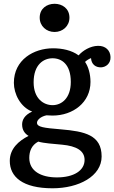

<svg xmlns="http://www.w3.org/2000/svg" viewBox="-20 -765 615 1034"><path d="M32.7 101.6C32.7 187 101.1 249 263.2 249C404.3 249 527.3 184.1 527.3 77.6C527.3 -38.6 435.1 -57.6 308.1 -68.4C215.3 -76.2 179.2 -80.6 179.2 -104C179.2 -116.7 195.3 -136.2 230 -144C243.7 -143.1 260.7 -142.6 262.7 -142.6C373.5 -142.6 467.3 -213.4 467.3 -323.7C467.3 -367.2 455.6 -406.2 438 -431.6C446.3 -439.5 457 -446.8 470.2 -452.1C472.2 -418.5 495.1 -401.4 524.4 -402.3C550.3 -403.3 576.7 -422.9 575.2 -458C574.2 -492.7 548.8 -519.5 506.8 -518.1C465.8 -517.1 425.8 -492.7 403.3 -466.8C365.7 -494.6 314.5 -504.9 265.6 -504.9C161.6 -504.9 54.7 -442.9 54.7 -318.8C54.7 -259.3 89.8 -188.5 153.3 -164.1C111.8 -145.5 99.1 -118.7 99.1 -94.7C99.1 -64.9 113.3 -45.4 133.8 -33.2C81.1 -6.3 32.7 35.2 32.7 101.6ZM263.2 -198.7C214.8 -198.7 161.1 -233.9 161.1 -321.8C161.1 -417.5 214.8 -451.2 263.2 -451.2C311.5 -451.2 361.3 -419.4 361.3 -323.7C361.3 -235.8 311.5 -198.7 263.2 -198.7ZM137.7 85.4C137.7 50.3 149.4 17.1 186 -2.4C217.8 6.8 264.2 9.3 314.5 14.2C392.1 21.5 435.5 46.9 435.5 96.2C435.5 153.3 377.9 190.4 286.6 190.4C200.2 190.4 137.7 155.8 137.7 85.4ZM273.9 -592.8C317.9 -592.8 354 -624.5 354 -669.9C354 -719.2 315.4 -744.6 273.9 -744.6C232.4 -744.6 193.8 -719.2 193.8 -669.9C193.8 -624.5 229.5 -592.8 273.9 -592.8Z"/></svg>

Font: Arbutus Slab
Style: Regular
Weight: 400
Designer: Karolina Lach
Foundry: Karolina Lach
Version: Version 1.001